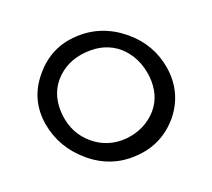

<svg xmlns="http://www.w3.org/2000/svg" viewBox="-84 -548 725 657"><g transform="rotate(20 278.0 -220.0)"><path d="M276 -441Q279 -441 282 -441Q373 -441 442 -382Q514 -319 516 -225Q516 -129 447 -64Q380 1 284 1Q188 1 118 -58Q45 -120 45 -216Q45 -217 45 -219Q45 -312 112 -375Q179 -439 276 -441ZM110 -221Q110 -220 110 -219Q110 -156 163 -106Q213 -59 279 -59Q345 -59 394 -107Q443 -157 445 -223Q445 -224 445 -225Q445 -286 394 -335Q341 -384 277 -386Q276 -386 275 -386Q212 -386 162 -336Q112 -287 110 -221Z"/></g></svg>

Font: New Athena Unicode
Style: Regular
Weight: 400
Designer: J. Rusten 1997; rev. by R. Hancock 2001, 2002, rev. by D. Mastronarde 2002-2021
Foundry: GreekKeys New Athena Unicode
Version: Version 5.008